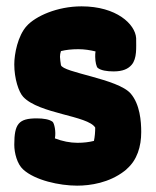

<svg xmlns="http://www.w3.org/2000/svg" viewBox="-20 -565 490 605"><path d="M425 -149C425 -183 421 -236 392 -270C352 -317 178 -336 172 -360C171 -364 169 -382 169 -386C169 -392 170 -398 172 -404C188 -408 206 -410 227 -410C246 -410 264 -407 281 -403C280 -398 280 -392 280 -386C280 -370 284 -354 288 -351C298 -343 317 -340 338 -340C367 -340 384 -348 395 -361C412 -381 409 -415 409 -445C406 -489 347 -545 237 -545C160 -545 92 -514 64 -483C36 -452 25 -395 25 -362C25 -317 39 -275 53 -260C103 -206 257 -201 280 -163C280 -150 279 -135 276 -121C260 -117 243 -115 224 -115C201 -115 176 -120 153 -129C157 -151 151 -176 146 -181C136 -189 117 -192 96 -192C39 -192 25 -175 25 -109C25 -83 34 -48 53 -31C90 3 167 20 223 20C265 20 324 11 372 -26C374 -27 375 -29 377 -30L380 -33C412 -61 425 -103 425 -149Z"/></svg>

Font: Manosque
Style: Regular
Weight: 400
Designer: Ariel Martín Pérez
Foundry: Ariel Martín Pérez
Version: Version 1.005;hotconv 1.0.109;makeotfexe 2.5.65596